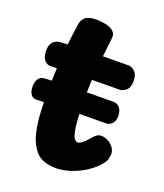

<svg xmlns="http://www.w3.org/2000/svg" viewBox="-130 -773 741 868"><g transform="rotate(20 240.5 -339.0)"><path d="M113 -636Q116 -659 131.5 -672.5Q147 -686 185 -686Q210 -686 233 -680.5Q256 -675 269 -662.5Q282 -650 278 -627Q272 -575 266 -519.5Q260 -464 257 -405.5Q254 -347 256 -285Q258 -221 263.5 -188.5Q269 -156 277 -145.5Q285 -135 293 -135Q302 -135 313 -143.5Q324 -152 334.5 -163.5Q345 -175 351 -182Q357 -189 365.5 -194.5Q374 -200 385 -200Q400 -200 416 -192Q432 -184 443.5 -169.5Q455 -155 455 -136Q455 -129 451 -112.5Q447 -96 423 -72Q396 -45 363 -27Q330 -9 298 -0.5Q266 8 241 8Q177 8 146 -25Q115 -58 102 -115Q93 -159 90.5 -201Q88 -243 88 -288Q88 -349 90.5 -406Q93 -463 98.5 -519.5Q104 -576 113 -636ZM64 -417Q45 -416 31.5 -431Q18 -446 18 -476Q18 -505 31.5 -519Q45 -533 64 -534Q90 -536 129 -537.5Q168 -539 212.5 -539.5Q257 -540 303 -540.5Q349 -541 390 -541Q407 -541 422 -527Q437 -513 437 -479Q437 -451 421.5 -437.5Q406 -424 390 -424Q348 -424 307.5 -423.5Q267 -423 227 -422.5Q187 -422 146.5 -420.5Q106 -419 64 -417ZM55 -253Q36 -252 26 -265.5Q16 -279 16 -304Q16 -327 26 -341Q36 -355 55 -356Q81 -358 120 -359.5Q159 -361 205 -361.5Q251 -362 297.5 -362.5Q344 -363 385 -363Q402 -363 413.5 -349.5Q425 -336 426 -311Q426 -285 413.5 -272.5Q401 -260 385 -260Q343 -260 302 -259.5Q261 -259 220 -258.5Q179 -258 138 -256.5Q97 -255 55 -253Z"/></g></svg>

Font: Playpen Sans
Style: Bold
Weight: 700
Designer: Laura Meseguer, Veronika Burian, José Scaglione
Foundry: TypeTogether
Version: Version 1.001